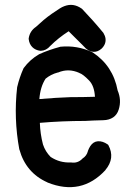

<svg xmlns="http://www.w3.org/2000/svg" viewBox="-20 -737 540 781"><path d="M223.1 -702.6Q232.4 -708.5 241.5 -711.9Q250.5 -715.3 259.5 -716.6Q268.6 -717.8 277.3 -716.6Q286.1 -715.3 294.9 -711.7Q303.7 -708 312 -702.1L313 -701.7L313.5 -701.2Q358.9 -653.8 399.9 -604L400.4 -603.5L400.9 -602.5Q407.7 -591.3 409.2 -580.1Q410.6 -568.8 406.5 -558.3Q402.3 -547.9 393.1 -539.1Q377.9 -525.9 361.6 -526.1Q345.2 -526.4 329.6 -539.6H329.1V-540Q324.2 -544.9 317.4 -552Q310.5 -559.1 301.8 -567.6Q293 -576.2 282.5 -586.7Q272 -597.2 259.3 -609.9Q238.8 -596.7 220 -581.8Q201.2 -566.9 184.1 -549.8Q168.5 -531.2 146 -530.3H145H144.5Q124 -532.7 111.6 -545.2Q99.1 -557.6 96.7 -578.1V-579.1V-580.6Q101.1 -610.8 126.5 -627.9Q141.6 -642.1 157.2 -655.3Q172.9 -668.5 189.5 -680.2Q206.1 -691.9 223.1 -702.6ZM225.6 -546.9Q293.9 -553.7 356 -524.4L356.4 -523.9H356.9Q439.9 -469.2 458.5 -369.1Q475.1 -330.1 462.9 -291.5Q456.5 -270.5 440.2 -259.5Q423.8 -248.5 399.9 -248Q378.9 -247.6 360.6 -246.8Q342.3 -246.1 326.7 -245.1H326.2Q233.4 -245.1 142.1 -237.3Q143.6 -192.4 154.8 -149.4Q164.6 -120.1 186 -98.6Q223.1 -74.2 267.1 -76.2H268.1H269Q295.4 -71.8 314.5 -90.8L314.9 -91.8L315.9 -92.3Q332.5 -103 337.4 -121.6V-122.1V-122.6Q341.8 -134.3 347.2 -142.6Q359.4 -161.1 378.4 -162.4Q397.5 -163.6 417.5 -149.9L419.4 -148.4L420.9 -146.5Q449.2 -93.8 408.7 -45.4V-44.9Q311 60.5 173.3 5.4L172.9 4.9Q128.9 -14.6 100.3 -48.3Q71.8 -82 59.1 -128.4L58.6 -128.9Q35.2 -255.4 49.8 -382.8V-383.3L50.3 -384.3Q59.1 -421.9 75.2 -458L75.7 -459L76.2 -460Q101.6 -494.6 138.7 -516.1L139.2 -516.6H139.6Q160.2 -525.9 181.2 -533.2Q202.1 -540.5 224.1 -546.4L224.6 -546.9ZM302.7 -440.4Q280.8 -450.2 259.3 -450.7Q237.8 -451.2 215.8 -441.9H214.8H214.4Q187 -434.6 165.5 -417Q144 -384.3 140.1 -334Q174.8 -336.9 206.3 -338.9Q237.8 -340.8 266.6 -341.8Q316.4 -341.8 366.2 -343.3Q363.8 -387.2 342.8 -409.2Q317.9 -435.1 303.2 -439.9H302.7Z"/></svg>

Font: NaikaiFont
Style: Bold
Weight: 700
Version: Version 1.89